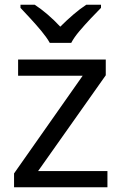

<svg xmlns="http://www.w3.org/2000/svg" viewBox="-20 -786 510 806"><path d="M431 0H39V-58L327 -468H56V-536H424V-470L140 -68H431ZM189 -606Q176 -629 154 -655.5Q132 -682 108 -708Q84 -734 66 -753V-766H126Q152 -749 180 -725Q208 -701 233 -674Q260 -701 288 -725Q316 -749 342 -766H404V-753Q385 -734 360.5 -708Q336 -682 313.5 -655.5Q291 -629 279 -606Z"/></svg>

Font: Noto Sans Masaram Gondi
Style: Regular
Weight: 400
Designer: Ek Type & Mukund Gokhale
Foundry: Ek Type
Version: Version 1.004; ttfautohint (v1.8.4.7-5d5b)